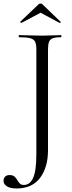

<svg xmlns="http://www.w3.org/2000/svg" viewBox="-66 -824 408 1088"><path d="M280 -625Q282 -625 282 -619Q282 -613 280 -613Q248 -613 232.5 -607Q217 -601 211.5 -586Q206 -571 206 -542V28Q206 124 161 184Q116 244 27 244Q-7 244 -26.5 232Q-46 220 -46 201Q-46 186 -37 177Q-28 168 -12 168Q6 168 15.5 176Q25 184 31.5 195.5Q38 207 46 215.5Q54 224 69 224Q104 224 122 183.5Q140 143 140 49V-544Q140 -573 133 -587.5Q126 -602 105 -607.5Q84 -613 42 -613Q40 -613 40 -619Q40 -625 42 -625Q71 -625 104 -623.5Q137 -622 172 -622Q205 -622 231.5 -623.5Q258 -625 280 -625ZM49 -701 152 -799Q157 -804 164 -804Q171 -804 175 -799L277 -701Q280 -700 277 -696.5Q274 -693 272 -694L164 -752L55 -694Q54 -693 50.5 -696.5Q47 -700 49 -701Z"/></svg>

Font: Cormorant Light
Style: Regular
Weight: 400
Version: Version 4.000